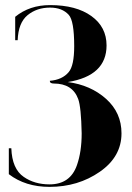

<svg xmlns="http://www.w3.org/2000/svg" viewBox="-20 -728 516 753"><path d="M174.3 4.9Q79.6 4.9 14.6 -44.9V-146.5H24.4Q27.3 -65.4 73.2 -34.2Q115.2 -4.9 174.3 -4.9Q255.4 -4.9 281.7 -80.1Q300.3 -132.8 300.3 -205.1Q298.3 -308.1 286.6 -339.8Q264.2 -400.4 190.9 -400.4Q175.3 -400.4 175.3 -411.1Q224.1 -415 249.5 -445.3Q271 -470.7 271 -546.9Q271 -646.5 249.5 -669.9Q223.6 -698.2 176.3 -698.2Q124.5 -698.2 88.1 -668.5Q51.8 -638.7 49.3 -570.3H39.6V-662.1Q95.7 -708 176.3 -708Q278.8 -708 338.4 -665Q397.9 -622.1 397.9 -549.8Q397.9 -430.7 245.6 -406.2Q335.4 -394.5 396 -340.3Q456.5 -286.1 456.5 -205.1Q456.5 -113.3 371.3 -54.2Q286.1 4.9 174.3 4.9Z"/></svg>

Font: spinweradBold
Style: Regular
Weight: 700
Width: 7
Version: Version 0.3 ; ttfautohint (v1.2) -l 8 -r 50 -G 200 -x 14 -D 